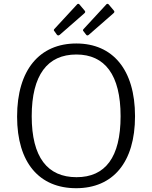

<svg xmlns="http://www.w3.org/2000/svg" viewBox="-20 -981 802 1011"><path d="M398 -958C396 -961 391 -962 387 -959L266 -828C263 -825 262 -820 267 -816L279 -799C284 -793 288 -793 295 -798L422 -909C431 -916 430 -920 425 -926ZM552 -958C549 -961 544 -962 541 -959L420 -828C417 -825 415 -820 420 -816L433 -799C437 -793 442 -793 448 -798L575 -909C584 -916 584 -920 579 -926ZM381 10C574 10 691 -125 691 -369C691 -615 573 -752 382 -752C189 -752 70 -614 70 -367C70 -124 187 10 381 10ZM383 -48C230 -48 147 -153 147 -369C147 -586 230 -694 382 -694C532 -694 615 -587 615 -369C615 -152 534 -48 383 -48Z"/></svg>

Font: 18Franklin Light
Style: Regular
Weight: 300
Designer: Pablo Impallari, Rodrigo Fuenzalida (Modified by Dan O. Williams)
Version: Version 0.025;PS 000.025;hotconv 1.0.88;makeotf.lib2.5.64775